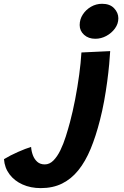

<svg xmlns="http://www.w3.org/2000/svg" viewBox="-278 -720 636 988"><path d="M236.5 -102.5Q215.5 -19.5 188.5 45.8Q161.5 111 125.2 156Q89 201 41.5 224.5Q-6 248 -68 248Q-120.5 248 -162.2 229.2Q-204 210.5 -229.2 176.8Q-254.5 143 -257.5 99Q-225.5 79.5 -185.8 62Q-146 44.5 -118 36Q-116.5 58 -108.8 78.8Q-101 99.5 -86 112.8Q-71 126 -47.5 126Q-23 126 -3 105.8Q17 85.5 32.8 53Q48.5 20.5 60.5 -17.5Q72.5 -55.5 82 -91Q96.5 -145.5 108.8 -209Q121 -272.5 129.5 -335.2Q138 -398 141 -450L289 -457Q287.5 -430 283.8 -388.8Q280 -347.5 273.5 -299Q267 -250.5 257.8 -199.8Q248.5 -149 236.5 -102.5ZM247.5 -700.5Q287.5 -700.5 309.2 -677.5Q331 -654.5 331 -626Q331 -597.5 313.5 -573.5Q296 -549.5 269 -535Q242 -520.5 212.5 -520.5Q177 -520.5 154.5 -541Q132 -561.5 132 -591Q132 -620.5 148 -645.2Q164 -670 190.2 -685.2Q216.5 -700.5 247.5 -700.5Z"/></svg>

Font: Grandstander Thin SemiBold
Style: Italic
Weight: 600
Italic angle: -15°
Version: Version 1.200